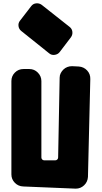

<svg xmlns="http://www.w3.org/2000/svg" viewBox="-20 -1123 607 1146"><path d="M505 -67Q503 -37 482 -17Q461 3 432 3L119 -10Q89 -11 68.5 -32Q48 -53 48 -82V-639Q48 -669 69 -690Q90 -711 120 -711H155Q185 -711 206 -689.5Q227 -668 227 -639V-183Q227 -176 232 -171Q237 -166 244 -166H310Q317 -166 322 -171Q327 -176 327 -183L336 -659Q336 -674 342.5 -686.5Q349 -699 359 -708.5Q369 -718 382 -723Q395 -728 410 -728L450 -726Q480 -724 500 -702.5Q520 -681 519 -651ZM107 -938Q93 -949 90.5 -967Q88 -985 99 -999L166 -1086Q177 -1101 195.5 -1103Q214 -1105 229 -1094L396 -962Q410 -951 412 -933Q414 -915 403 -900L336 -812Q325 -798 306 -795.5Q287 -793 273 -805L107 -938Z"/></svg>

Font: d puntillas B to tiptoe
Style: Regular
Weight: 400
Designer: deFharo
Foundry: deFharo.com
Version: Version 1.001 2012